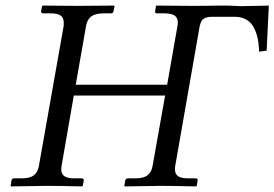

<svg xmlns="http://www.w3.org/2000/svg" viewBox="-20 -666 982 687"><path d="M525.9 -71.8 570.8 -324.2H244.1L200.2 -71.8Q199.2 -66.9 199.2 -60.1Q199.2 -43.5 210.4 -35.6Q221.7 -27.8 247.1 -27.8H272.9Q276.4 -27.8 278.3 -25.6Q280.3 -23.4 279.8 -20L275.9 -1L273.9 1Q188 -1 147.9 -1L20 1L18.1 -1L21 -20Q22.5 -27.8 29.8 -27.8H57.1Q86.9 -27.8 101.1 -38.8Q115.2 -49.8 119.1 -71.8L208 -574.2V-585.9Q208 -602.5 197 -610.4Q186 -618.2 161.1 -618.2H133.8Q130.9 -618.2 128.7 -620.4Q126.5 -622.6 127 -626L130.9 -645L132.8 -646Q219.7 -645 258.8 -645L388.2 -646L390.1 -645L386.2 -626Q384.8 -618.2 377 -618.2H351.1Q321.3 -618.2 306.6 -607.2Q292 -596.2 288.1 -574.2L251 -362.8H578.1L615.2 -574.2Q616.2 -578.1 616.2 -585.9Q616.2 -602.5 604.7 -610.4Q593.3 -618.2 567.9 -618.2H542Q533.7 -618.2 535.2 -626L538.1 -645L540 -646Q627 -645 666 -645Q727.1 -645 757.8 -646H794.9Q803.2 -646 819.1 -645Q835 -644 841.8 -644Q861.8 -644 894.5 -645Q927.2 -646 941.9 -646L934.1 -484.9L907.2 -481Q906.2 -509.8 901.4 -531.2Q896.5 -552.7 886.7 -570.1Q877 -587.4 859.9 -596.7Q842.8 -606 818.8 -606H737.8Q712.9 -606 702.1 -592.8Q697.3 -583.5 694.8 -574.2L606.9 -71.8Q606 -66.9 606 -60.1Q606 -43.5 617.2 -35.6Q628.4 -27.8 653.8 -27.8H680.2Q688.5 -27.8 687 -20L684.1 -1L682.1 1Q595.2 -1 556.2 -1L426.8 1L424.8 -1L428.2 -20Q429.7 -27.8 438 -27.8H463.9Q493.7 -27.8 507.8 -38.8Q522 -49.8 525.9 -71.8Z"/></svg>

Font: Common Serif
Style: Bold Italic
Weight: 700
Italic angle: -12°
Designer: Philipp H. Poll, Khaled Hosny
Foundry: Stefan Peev, Context Ltd.
Version: Version 1.026